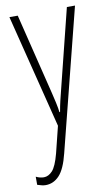

<svg xmlns="http://www.w3.org/2000/svg" viewBox="-88 -575 502 862"><g transform="rotate(-10 163.5 -143.5)"><path d="M19 -529H57L148 -159Q155 -130 158.5 -114Q162 -98 163.5 -88.5Q165 -79 166 -70H169Q174 -99 179 -119.5Q184 -140 189 -160L281 -529H318L155 116Q138 185 111.5 213.5Q85 242 49 242Q39 242 30 239.5Q21 237 11 234V197Q29 206 47 206Q68 206 86 186.5Q104 167 119 110L149 -11Z"/></g></svg>

Font: Noto Sans Lao ExtraCondensed ExtraLight
Style: Regular
Weight: 200
Width: 2
Designer: Monotype Design Team
Foundry: Monotype Imaging Inc.
Version: Version 2.003; ttfautohint (v1.8.4.7-5d5b)